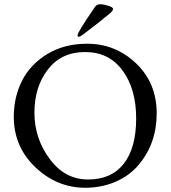

<svg xmlns="http://www.w3.org/2000/svg" viewBox="-20 -870 803 904"><path d="M345.2 -704.1Q345.2 -718.3 426.8 -836.9Q435.5 -850.1 452.1 -850.1Q468.8 -849.6 490.2 -842.8Q512.2 -835.9 512.2 -828.1Q512.2 -820.3 499 -808.1Q454.1 -770 369.1 -706.1Q356.9 -696.8 351.1 -696.8Q345.2 -696.8 345.2 -704.1ZM44.9 -319.8Q44.9 -412.6 83.5 -489.3Q122.1 -566.4 202.1 -615.2Q282.2 -664.1 390.1 -664.1Q523.9 -664.1 621.1 -571.3Q717.8 -478.5 717.8 -336.4Q717.8 -193.8 631.8 -92.8Q590.8 -43.9 525.9 -15.1Q460.9 13.7 381.8 14.2Q247.1 13.7 146 -83Q44.9 -179.7 44.9 -319.8ZM205.6 -543Q142.1 -460.9 142.1 -339.4Q142.1 -217.8 214.4 -121.1Q286.1 -24.4 395.5 -24.9Q504.9 -24.9 563 -99.6Q621.1 -173.8 621.1 -312.5Q621.1 -451.2 557.1 -538.1Q493.2 -625 380.9 -625Q268.6 -625 205.6 -543Z"/></svg>

Font: EBGaramond
Style: Regular
Weight: 400
Version: Version 000.012g